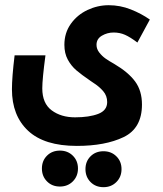

<svg xmlns="http://www.w3.org/2000/svg" viewBox="-20 -570 640 756"><path d="M27 -218.5Q27 -265 37.5 -352H159Q146.5 -258.5 146.5 -222Q146.5 -163 183.5 -135.5Q220.5 -108 275.5 -108Q331 -108 366.5 -121.5Q402 -135 402 -168Q402 -193 386.2 -211.2Q370.5 -229.5 346 -245L336.5 -251.5Q300.5 -276 280.2 -293.5Q260 -311 246.8 -335.5Q233.5 -360 233.5 -393.5Q233.5 -440.5 258.8 -476Q284 -511.5 324.2 -530.5Q364.5 -549.5 408 -549.5Q453 -549.5 494.8 -533Q536.5 -516.5 570 -493L521 -402.5Q492.5 -424 472 -433Q451.5 -442 427.5 -442Q402.5 -442 381.2 -429.5Q360 -417 360 -393.5Q360 -377 371 -363Q382 -349 395.5 -339.5Q409 -330 429.5 -318.5Q485.5 -285.5 512.2 -249Q539 -212.5 539 -158.5Q539 -65 466.8 -30.2Q394.5 4.5 282.5 4.5Q154.5 4.5 90.8 -55Q27 -114.5 27 -218.5ZM145 93.5Q145 63 165 43Q185 23 216 23Q246.5 23 266.8 43Q287 63 287 93.5Q287 124 266.8 144.2Q246.5 164.5 216 164.5Q185 164.5 165 144.2Q145 124 145 93.5ZM316.5 96Q316.5 65.5 336.5 45.5Q356.5 25.5 387.5 25.5Q418 25.5 438.2 45.5Q458.5 65.5 458.5 96Q458.5 126.5 438.2 146.8Q418 167 387.5 167Q356.5 167 336.5 146.8Q316.5 126.5 316.5 96Z"/></svg>

Font: JuliaMono ExtraBold
Style: Italic
Weight: 800
Italic angle: -9°
Monospace: yes
Designer: cormullion
Foundry: corm
Version: Version 0.057; ttfautohint (v1.8.4)